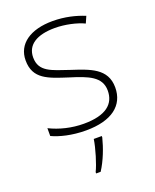

<svg xmlns="http://www.w3.org/2000/svg" viewBox="-142 -622 746 924"><g transform="rotate(-20 231.0 -159.5)"><path d="M416 -137C416 -235 332 -260 241 -290C156 -319 94 -333 94 -407C94 -472 149 -505 240 -505C292 -505 350 -492 388 -474L403 -508C359 -526 304 -540 241 -540C127 -540 55 -490 55 -406C55 -310 127 -289 223 -258C314 -230 377 -206 377 -135C377 -67 329 -24 215 -24C153 -24 92 -39 42 -64V-24C80 -6 141 10 214 10C346 10 416 -45 416 -137ZM275 68V61H234C228 104 204 183 188 214V221H211C241 175 263 116 275 68Z"/></g></svg>

Font: Noto Sans Ethiopic ExtraLight
Style: Regular
Weight: 200
Designer: Monotype Design Team
Foundry: Monotype Imaging Inc.
Version: Version 2.102